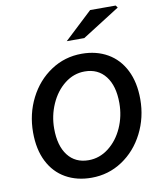

<svg xmlns="http://www.w3.org/2000/svg" viewBox="-104 -1062 950 1155"><g transform="rotate(-10 371.0 -484.5)"><path d="M61 -316Q61 -429 109.5 -524.5Q158 -620 242.5 -676Q327 -732 431 -732Q520 -732 588 -693Q656 -654 693.5 -579.5Q731 -505 731 -402Q731 -290 682.5 -194.5Q634 -99 549.5 -43Q465 13 361 13Q272 13 204 -25.5Q136 -64 98.5 -138Q61 -212 61 -316ZM603 -401Q603 -506 557 -565Q511 -624 430 -624Q363 -624 308 -581Q253 -538 221.5 -467Q190 -396 190 -317Q190 -212 235.5 -153Q281 -94 362 -94Q429 -94 484.5 -137Q540 -180 571.5 -250.5Q603 -321 603 -401ZM527 -982H683L693 -968L463 -822H356Z"/></g></svg>

Font: Nebula Sans Semibold
Style: Regular
Weight: 600
Italic angle: -9°
Designer: Paul D. Hunt for Adobe (as Source Sans)
Foundry: Nebula Entertainment & Broadcasting LLC
Version: Version 1.010